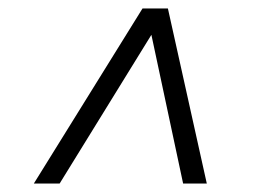

<svg xmlns="http://www.w3.org/2000/svg" viewBox="-20 -577 616 454"><path d="M60 -143 317 -557H377L469 -143H413L330 -532H361L121 -143Z"/></svg>

Font: MOST Montserrat
Style: Italic
Weight: 400
Italic angle: -11.3°
Designer: Julieta Ulanovsky
Foundry: Julieta Ulanovsky
Version: Version 8.000;March 11, 2024;FontCreator 15.0.0.2926 64-bit